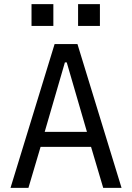

<svg xmlns="http://www.w3.org/2000/svg" viewBox="-20 -912 640 932"><path d="M481 0 422 -199H177L118 0H31L245 -698H356L570 0ZM304 -609H295L197 -272H402ZM465 -892V-786H359V-892ZM239 -892V-786H133V-892Z"/></svg>

Font: iA Writer Duo S
Style: Regular
Weight: 400
Designer: Mike Abbink, Paul van der Laan, Pieter van Rosmalen, Oliver Reichenstein
Foundry: Bold Monday and Information Architects Inc.
Version: Version 2.000